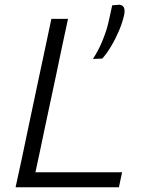

<svg xmlns="http://www.w3.org/2000/svg" viewBox="-20 -793 610 813"><path d="M46 0Q59 -60 71 -115Q82.5 -170.5 96.5 -236.5L146.5 -473Q161 -540.5 173 -597Q184.5 -653.5 197.5 -713H268Q255 -653 243 -596.8Q231 -540.5 217 -472.5L169 -247.5Q158.5 -196 149 -151.8Q139.5 -107.5 130 -63.5H497L483.5 0ZM373.5 -543.5Q398.5 -581.5 415.5 -624.5Q432.5 -667.5 438.5 -695.5Q442.5 -714.5 447 -733Q451 -751.5 455 -770.5L485.5 -773Q507.5 -770.5 507.5 -746Q507.5 -738.5 505.5 -729Q498.5 -697.5 483.8 -662.8Q469 -628 450.5 -597Q432 -566 413 -545Z"/></svg>

Font: Heraclito Light
Style: Italic
Weight: 300
Italic angle: -12°
Designer: Kostas Bartsokas (font) & Cristiano Sobral (main changes)
Foundry: Kostas Bartsokas (font) & Cristiano Sobral (main changes)
Version: Version 1.00;July 8, 2020;FontCreator 13.0.0.2655 64-bit